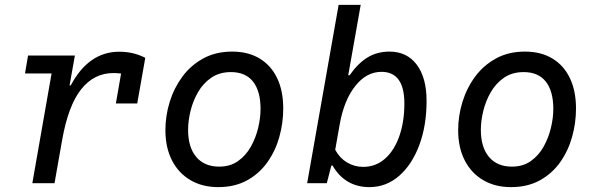

<svg xmlns="http://www.w3.org/2000/svg" viewBox="-20 -751 2440 787"><path d="M112.5 0 196 -476 213.5 -450H82.5L95 -523.5H287L262.5 -386L247 -401H270Q343.5 -539 469 -539Q527 -539 575.5 -514L541 -426.5Q517.5 -440 495.5 -445.8Q473.5 -451.5 444.5 -451.5Q365.5 -451.5 312.5 -384.8Q259.5 -318 234.5 -176L203.5 0ZM455 -327 485 -499.5 575.5 -514 542.5 -327Z M874 16Q809.5 16 760.8 -12.5Q712 -41 685 -93.5Q658 -146 658 -217.5Q658 -276 675.5 -333Q693 -390 727.5 -436.8Q762 -483.5 813.2 -511.5Q864.5 -539.5 931.5 -539.5Q997.5 -539.5 1044.2 -511.2Q1091 -483 1116 -430.8Q1141 -378.5 1141 -306Q1141 -247 1125 -189.8Q1109 -132.5 1076 -86Q1043 -39.5 992.8 -11.8Q942.5 16 874 16ZM878.5 -68Q923.5 -68 955.8 -90.8Q988 -113.5 1008.2 -149.8Q1028.5 -186 1038.2 -227Q1048 -268 1048 -304.5Q1048 -377.5 1017.2 -416.5Q986.5 -455.5 926.5 -455.5Q880 -455.5 846.5 -432.8Q813 -410 792 -373.8Q771 -337.5 761 -296.5Q751 -255.5 751 -219Q751 -147 784.5 -107.5Q818 -68 878.5 -68Z M1494.5 16Q1394.5 16 1343 -72.5H1321L1345 -98.5L1319.5 0H1239L1368 -731H1458.5L1404.5 -426L1374 -442.5H1413Q1447 -491.5 1486.5 -515.5Q1526 -539.5 1576.5 -539.5Q1648 -539.5 1688.2 -486Q1728.5 -432.5 1728.5 -337.5Q1728.5 -235 1698.2 -155Q1668 -75 1615.2 -29.5Q1562.5 16 1494.5 16ZM1468.5 -67Q1520.5 -67 1558.5 -100.8Q1596.5 -134.5 1617 -193.5Q1637.5 -252.5 1637.5 -327Q1637.5 -456.5 1543.5 -456.5Q1482 -456.5 1436 -398.2Q1390 -340 1372.5 -241.5L1354 -137Q1372 -103.5 1402.2 -85.2Q1432.5 -67 1468.5 -67Z M2074 16Q2009.5 16 1960.8 -12.5Q1912 -41 1885 -93.5Q1858 -146 1858 -217.5Q1858 -276 1875.5 -333Q1893 -390 1927.5 -436.8Q1962 -483.5 2013.2 -511.5Q2064.5 -539.5 2131.5 -539.5Q2197.5 -539.5 2244.2 -511.2Q2291 -483 2316 -430.8Q2341 -378.5 2341 -306Q2341 -247 2325 -189.8Q2309 -132.5 2276 -86Q2243 -39.5 2192.8 -11.8Q2142.5 16 2074 16ZM2078.5 -68Q2123.5 -68 2155.8 -90.8Q2188 -113.5 2208.2 -149.8Q2228.5 -186 2238.2 -227Q2248 -268 2248 -304.5Q2248 -377.5 2217.2 -416.5Q2186.5 -455.5 2126.5 -455.5Q2080 -455.5 2046.5 -432.8Q2013 -410 1992 -373.8Q1971 -337.5 1961 -296.5Q1951 -255.5 1951 -219Q1951 -147 1984.5 -107.5Q2018 -68 2078.5 -68Z"/></svg>

Font: Google Sans Code
Style: Italic
Weight: 400
Italic angle: -10°
Monospace: yes
Designer: Google Sans Code Authors
Foundry: Google LLC
Version: Version 6.000